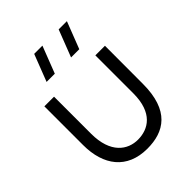

<svg xmlns="http://www.w3.org/2000/svg" viewBox="-223 -902 1040 1040"><g transform="rotate(-45 297.0 -381.5)"><path d="M292.5 17C421.5 17 523.5 -44.5 523.5 -249.5L524 -540H450.5V-249.5C450.5 -100 371 -54 292 -53.5C213 -53 134 -107 134 -256V-540H60V-243C60 -88 137.5 17 292.5 17ZM162 -625H225L285 -780H222ZM349.5 -625H412.5L472.5 -780H409.5Z"/></g></svg>

Font: Eudonet
Style: Regular
Weight: 400
Designer: Mikhail Sharanda
Foundry: Mikhail Sharanda
Version: Version 4.503;Glyphs 3.1.2 (3151)